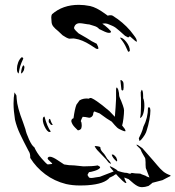

<svg xmlns="http://www.w3.org/2000/svg" viewBox="-20 -700 725 794"><path d="M426 -635Q429 -637 436 -637Q444 -637 446 -635Q488 -609 519 -573Q525 -565 532.5 -555.5Q540 -546 543 -540Q546 -534 546 -528Q545 -524 517 -550L510 -545L497 -552Q490 -558 473.5 -573Q457 -588 445 -593Q441 -594 429.5 -599.5Q418 -605 403 -602Q413 -596 427 -583Q441 -570 439 -567Q436 -564 431 -564Q424 -564 413 -569Q402 -574 390 -580Q383 -589 368.5 -593Q354 -597 349 -599Q344 -599 330.5 -601.5Q317 -604 310 -604Q290 -604 286 -584Q287 -580 293.5 -573Q300 -566 305 -562Q313 -558 338 -543Q360 -528 380 -519Q387 -505 387 -501Q387 -495 377 -499L354 -514Q319 -536 291 -540L284 -541Q277 -540 266 -540Q255 -543 239 -554L221 -571Q207 -582 200 -591Q193 -600 193 -613L192 -628Q192 -636 195 -641Q239 -680 306 -680Q328 -680 353 -675Q379 -669 412 -645ZM509 -488Q512 -483 517 -490Q517 -508 502 -527Q487 -546 476 -544Q478 -542 488 -528Q498 -514 509 -488ZM76 -457V-458Q76 -463 69 -463Q60 -455 55 -441.5Q50 -428 50 -415Q50 -400 57 -396Q60 -414 63.5 -426Q67 -438 76 -457ZM81 -421 79 -410Q78 -407 74.5 -402Q71 -397 67 -396Q68 -419 76 -430Q81 -428 81 -421ZM482 -330Q483 -327 485 -326Q487 -325 490 -328Q492 -337 491 -351Q491 -364 483 -367Q483 -371 478 -368Q480 -354 482 -330ZM275 -200Q275 -204 277.5 -207Q280 -210 284 -211Q289 -249 296 -267L309 -285Q326 -295 348 -292Q352 -297 360 -293.5Q368 -290 381 -281Q399 -269 432 -241L455 -217L458 -256Q461 -291 460 -325V-329Q460 -338 463 -338Q465 -338 469 -329Q473 -315 473 -303Q475 -295 481 -283Q483 -279 488 -264.5Q493 -250 493 -244Q493 -230 490.5 -210Q488 -190 485 -181L496 -167Q499 -161 499 -159Q499 -157 497 -157Q493 -157 484.5 -161Q476 -165 474 -166Q465 -170 454.5 -182.5Q444 -195 442 -197Q424 -207 392 -231Q388 -232 380 -235.5Q372 -239 369 -239L366 -233Q366 -225 361.5 -219.5Q357 -214 349 -213Q331 -217 322 -217Q320 -214 317.5 -208.5Q315 -203 314 -199Q318 -194 318 -182Q318 -175 316 -169Q315 -166 310.5 -163.5Q306 -161 302 -161L290 -173Q278 -185 275 -198ZM577 -263Q577 -284 572 -294V-301Q572 -326 566 -329L562 -319Q562 -303 563 -295Q563 -289 563 -258Q563 -227 559 -212Q567 -214 572 -229Q577 -244 577 -263ZM48 -305 49 -291Q51 -257 75 -195L85 -166Q88 -150 100 -123.5Q112 -97 122 -91Q132 -68 151 -46Q170 -24 177 -20L196 -22Q196 -25 186.5 -33Q177 -41 177 -45Q177 -48 181 -51Q183 -52 186 -52Q197 -52 218.5 -37.5Q240 -23 245 -20Q264 -16 287 -16Q311 -14 325 -12Q364 -12 384 -16Q386 -15 390 -12.5Q394 -10 394 -9Q394 -6 393 -5Q387 2 370 7Q357 11 348 12Q347 14 344.5 18Q342 22 342 24Q343 26 345 29Q347 32 348 34Q352 36 357 36Q363 36 376 33.5Q389 31 393 31L450 9Q434 -9 434 -12Q434 -14 449 -6Q464 2 467 7Q474 9 485 12Q496 15 505 15Q506 15 513 17.5Q520 20 524 15Q530 16 539 17Q548 18 560 18Q565 21 574.5 24Q584 27 587 30L598 34L585 0Q582 -4 582 -19V-29Q582 -46 578 -50Q575 -56 570 -64Q565 -72 562 -81Q560 -85 551.5 -92.5Q543 -100 545 -102Q549 -102 569 -87L612 -38Q630 -17 629 -18Q643 -1 655 9Q667 19 685 25V28Q678 31 669 36Q660 41 652 45Q618 54 610 56Q608 59 594 69Q579 74 568 74Q557 74 548 69Q536 63 512 41Q508 39 503 37.5Q498 36 494 34Q495 41 498.5 47Q502 53 503 56Q501 56 499.5 56.5Q498 57 497 56L487 48Q487 48 469 30L460 20Q452 24 449 27L437 33L434 34Q413 61 343 66Q333 67 309 67Q280 67 253 61Q205 49 167 20.5Q129 -8 105 -47V-52Q105 -66 98 -76Q77 -116 63 -145.5Q49 -175 42 -205Q36 -243 36 -272Q36 -297 40 -318ZM555 -118Q557 -118 559 -119Q561 -120 562 -120Q583 -144 587 -162Q593 -180 597.5 -203.5Q602 -227 602 -243Q602 -248 601 -251Q600 -254 598 -256Q595 -258 592 -254Q592 -213 573 -176Q570 -163 564 -149Q558 -135 554 -128Q554 -127 555 -125Q556 -123 555 -118ZM164 -218Q157 -217 157 -206Q157 -189 168.5 -169Q180 -149 190 -156Q175 -176 164 -218ZM191 -184Q189 -185 187.5 -187.5Q186 -190 183 -193Q181 -195 181.5 -199.5Q182 -204 182 -205Q184 -209 187 -208Q192 -192 198 -184Q197 -183 195 -183Q193 -183 191 -184ZM374 -96Q380 -96 387 -94.5Q394 -93 395 -91Q395 -81 403 -72Q412 -63 417 -54Q422 -45 423 -44Q439 -28 439 -22L432 -26Q429 -27 419 -41L392 -69Q379 -82 377 -86Q375 -88 374 -91Q373 -94 371 -96ZM446 -61Q451 -61 460 -50Q460 -49 463 -42.5Q466 -36 463 -32Q446 -46 442 -60Q443 -61 446 -61Z"/></svg>

Font: BM Euljiro oraeorae
Style: Regular
Weight: 400
Designer: Bongjin Kim; Bomjun Kim; Myungsoo Han; Hyesun Chae; Mikyoung Jeong; Wujin Sim; Minjae Kang; Suwha Jang;
Foundry: Sandoll Inc.
Version: Version 1.000;hotconv 1.0.109;makeexe 2.5.65596